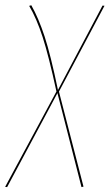

<svg xmlns="http://www.w3.org/2000/svg" viewBox="-83 -540 428 749"><path d="M324.7 -517.6 147 -182.6 242.7 188 234.9 189.9 141.1 -176.8 -55.2 189.9 -63 189 137.2 -183.1Q106.9 -322.8 83.3 -395.5Q59.6 -468.3 30.8 -517.1L39.1 -519.5Q67.4 -469.7 91.1 -397.5Q114.7 -325.2 143.1 -189L316.9 -518.1Z"/></svg>

Font: Fira Sans Compressed Eight
Style: Italic
Weight: 100
Width: 3
Italic angle: -8°
Designer: Carrois Corporate & Edenspiekermann AG
Foundry: Carrois Corporate GbR & Edenspiekermann AG
Version: Version 4.203;PS 004.203;hotconv 1.0.88;makeotf.lib2.5.64775